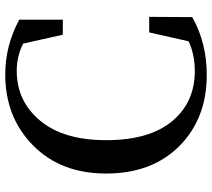

<svg xmlns="http://www.w3.org/2000/svg" viewBox="-58 -737 812 736"><g transform="rotate(-90 348.0 -369.0)"><path d="M591.8 -203.1H651.4L650.4 -38.1Q551.8 17.6 428.7 17.6Q261.7 17.6 156.2 -87.4Q50.8 -192.4 50.8 -368.2Q50.8 -542 158.7 -648.4Q266.6 -754.9 430.7 -754.9Q541 -754.9 640.6 -701.2V-534.2H583L548.8 -686.5Q499 -710.9 445.3 -710.9Q328.1 -710.9 253.4 -621.1Q178.7 -531.2 178.7 -368.2Q178.7 -203.1 251 -115.7Q323.2 -28.3 443.4 -28.3Q506.8 -28.3 557.6 -51.8Z"/></g></svg>

Font: GenYoMin TW TTF SemiBold
Style: Regular
Weight: 600
Version: Version 1.300